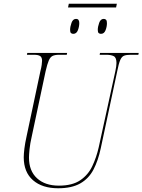

<svg xmlns="http://www.w3.org/2000/svg" viewBox="-20 -997 762 1027"><path d="M605 -977 601 -957H344L348 -977ZM520 -816Q513 -816 508 -820Q503 -824 503 -837Q503 -854 510.5 -875Q518 -896 535 -896Q543 -896 547.5 -891Q552 -886 552 -873Q552 -854 544.5 -835Q537 -816 520 -816ZM372 -816Q365 -816 360 -820Q355 -824 355 -837Q355 -854 362.5 -875Q370 -896 387 -896Q404 -896 404 -874Q404 -854 396.5 -835Q389 -816 372 -816ZM291 10Q206 10 156.5 -33Q107 -76 107 -156Q107 -174 110.5 -202.5Q114 -231 122 -267L196 -616Q201 -635 203 -649.5Q205 -664 205 -672Q205 -690 195 -697Q185 -704 161 -704H124L126 -714H339L337 -704H297Q274 -704 261.5 -698Q249 -692 241 -673.5Q233 -655 224 -616L150 -268Q141 -229 138 -199Q135 -169 135 -154Q135 -83 178 -43.5Q221 -4 295 -4Q367 -4 409.5 -33Q452 -62 474 -109Q496 -156 508 -209L597 -616Q603 -644 603 -660Q603 -689 588.5 -696.5Q574 -704 549 -704H513L515 -714H722L720 -704H679Q656 -704 643.5 -699Q631 -694 623 -675.5Q615 -657 607 -616L519 -204Q505 -138 480 -90Q455 -42 409.5 -16Q364 10 291 10Z"/></svg>

Font: Noto Serif Display SemiCondensed Thin
Style: Italic
Weight: 100
Width: 4
Italic angle: -12°
Designer: Monotype Design Team
Foundry: Monotype Imaging Inc.
Version: Version 2.009